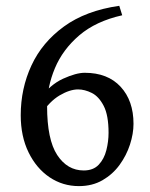

<svg xmlns="http://www.w3.org/2000/svg" viewBox="-20 -630 519 665"><path d="M442.4 -201.2Q442.4 -167 430.2 -129.4Q418 -91.8 394.3 -59.1Q370.6 -26.4 335.2 -5.9Q299.8 14.6 253.4 14.6Q197.3 14.6 151.6 -16.1Q106 -46.9 78.9 -102.3Q51.8 -157.7 51.8 -231Q51.8 -323.2 88.9 -403.3Q126 -483.4 201.7 -538.3Q277.3 -593.3 393.1 -609.9L403.3 -577.1Q312 -556.6 254.6 -507.6Q197.3 -458.5 170.2 -393.8Q143.1 -329.1 143.1 -262.2Q143.1 -146.5 178.2 -93Q213.4 -39.6 270 -39.6Q303.2 -39.6 322 -59.6Q340.8 -79.6 348.4 -109.9Q356 -140.1 356 -169.9Q356 -231 339.1 -263.4Q322.3 -295.9 297.9 -308.1Q273.4 -320.3 250.5 -320.3Q221.7 -320.3 186.5 -299.6Q151.4 -278.8 122.6 -234.4L114.7 -285.2Q153.3 -336.9 198.5 -357.4Q243.7 -377.9 273.4 -377.9Q353 -377.9 397.7 -329.6Q442.4 -281.2 442.4 -201.2Z"/></svg>

Font: Namdhinggo Medium
Style: Regular
Weight: 500
Designer: Victor Gaultney
Foundry: SIL International
Version: Version 3.001